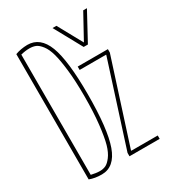

<svg xmlns="http://www.w3.org/2000/svg" viewBox="-184 -851 868 963"><g transform="rotate(-30 250.0 -370.0)"><path d="M372.1 -609.4H373L450.2 -750H471.7L384.8 -589.8H360.4L272.5 -750H294.9ZM438.5 -498V-500H285.2V-519.5H460V-500L306.6 -22.5V-19.5H460V0H285.2V-19.5ZM70.3 -712.9V-16.6Q98.6 -9.8 120.1 -9.8Q138.7 -9.8 153.8 -16.6Q168.9 -23.4 186 -45.9Q203.1 -68.4 213.9 -106Q224.6 -143.6 232.4 -212.9Q240.2 -282.2 240.2 -375Q240.2 -462.9 232.9 -526.9Q225.6 -590.8 215.3 -627.4Q205.1 -664.1 188.5 -685.5Q171.9 -707 156.2 -713.4Q140.6 -719.7 120.1 -719.7Q96.7 -719.7 70.3 -712.9ZM259.8 -375Q259.8 -172.9 227.1 -81.5Q194.3 9.8 120.1 9.8Q80.1 9.8 49.8 -2V-727.5Q81.1 -739.3 120.1 -740.2Q194.3 -740.2 227.1 -654.8Q259.8 -569.3 259.8 -375Z"/></g></svg>

Font: Mgen+ 1mn thin
Style: Regular
Weight: 100
Designer: [Source Han Sans]
Ryoko NISHIZUKA  (kana & ideographs); Paul D. Hunt (Latin, Greek & Cyrillic); Wenlong ZHANG  (bopomofo
Version: Version 1.059.20150602